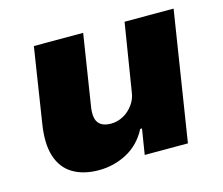

<svg xmlns="http://www.w3.org/2000/svg" viewBox="-80 -614 849 730"><g transform="rotate(-15 344.5 -249.0)"><path d="M226 11Q165 11 123.5 -14Q82 -39 66 -90Q50 -141 63 -219L108 -509H302L258 -228Q254 -202 258.5 -184Q263 -166 277.5 -157Q292 -148 316 -148Q341 -148 364 -160.5Q387 -173 403 -195Q419 -217 422 -242L465 -509H658L578 0H408L424 -100H417Q388 -44 336.5 -16.5Q285 11 226 11Z"/></g></svg>

Font: Nunito Sans 6pt Black
Style: Italic
Weight: 900
Italic angle: -9°
Version: Version 3.101;gftools[0.9.27]